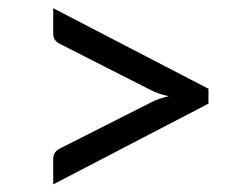

<svg xmlns="http://www.w3.org/2000/svg" viewBox="-20 -576 620 478"><path d="M499 -355 112.5 -555.5V-492C112.5 -486.3 113.8 -481.4 116.5 -477.2C119.2 -473.1 123.8 -469.3 130.5 -466L355 -352C368 -345.3 383 -340.2 400 -336.5C391.7 -334.5 383.8 -332.2 376.2 -329.8C368.8 -327.2 361.7 -324.2 355 -320.5L130.5 -207C123.8 -203.7 119.2 -199.8 116.5 -195.5C113.8 -191.2 112.5 -186.3 112.5 -181V-117L499 -318Z"/></svg>

Font: LatoLatin
Style: Regular
Weight: 400
Designer: Lukasz Dziedzic with Adam Twardoch and Botio Nikoltchev
Foundry: tyPoland Lukasz Dziedzic
Version: Version 2.015; 2015-08-06; http://www.latofonts.com/